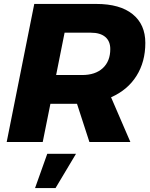

<svg xmlns="http://www.w3.org/2000/svg" viewBox="-20 -721 764 975"><path d="M544 -227 642 0H434L371 -194H368H236L197 0H14L154 -701H469Q589 -701 653.5 -649Q718 -597 718 -503Q718 -407 673 -335.5Q628 -264 544 -227ZM265 -340H397Q464 -340 502 -375Q540 -410 540 -472Q540 -512 514.5 -533.5Q489 -555 441 -555H308ZM220 60H366L262 234H158Z"/></svg>

Font: Gontserrat
Style: Bold Italic
Weight: 700
Italic angle: -11.3°
Designer: Julieta Ulanovsky
Foundry: Julieta Ulanovsky
Version: Version 6.001